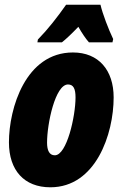

<svg xmlns="http://www.w3.org/2000/svg" viewBox="-20 -786 520 816"><path d="M139 -606H243C261 -620 284 -642 313 -672C329 -644 344 -622 358 -606H458L461 -620C441 -662 416 -727 407 -766H261C223 -712 184 -662 141 -618ZM194 10C387 10 463 -216 463 -372C463 -488 399 -563 290 -563C89 -563 18 -326 18 -181C18 -62 83 10 194 10ZM213 -126C190 -126 180 -146 180 -180C180 -261 215 -427 269 -427C292 -427 301 -409 301 -372C301 -292 264 -126 213 -126Z"/></svg>

Font: Noto Sans UI Condensed Black
Style: Italic
Weight: 900
Width: 3
Italic angle: -192°
Designer: Monotype Design Team
Foundry: Monotype Imaging Inc.
Version: Version 1.901